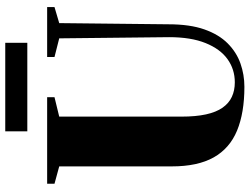

<svg xmlns="http://www.w3.org/2000/svg" viewBox="-130 -812 950 731"><g transform="rotate(-90 345.5 -447.0)"><path d="M380 8Q281 8 213.2 -20Q145.5 -48 111.2 -109Q77 -170 77 -268.5V-697L11 -715V-743H340.5V-715L266.5 -697V-232Q266.5 -177 275 -138.2Q283.5 -99.5 300.5 -75.2Q317.5 -51 341.8 -39.8Q366 -28.5 397 -28.5Q446.5 -28.5 485.2 -56.2Q524 -84 546.5 -139.8Q569 -195.5 569 -278.5L564.5 -697L493.5 -715V-743H683.5V-715L622.5 -697L618 -280.5Q618 -199.5 598.5 -144.2Q579 -89 545.2 -55.5Q511.5 -22 468.8 -7Q426 8 380 8ZM547.5 -902.5V-818.5H210.5V-902.5Z"/></g></svg>

Font: Merriweather 120pt Black
Style: Regular
Weight: 900
Designer: Eben Sorkin
Foundry: Eben Sorkin
Version: Version 2.100